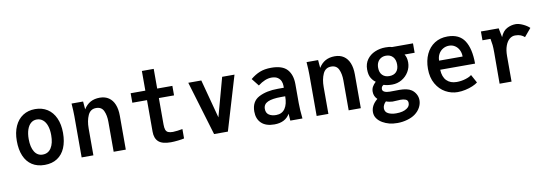

<svg xmlns="http://www.w3.org/2000/svg" viewBox="-66 -1236 5531 1931"><g transform="rotate(-10 2700.0 -270.0)"><path d="M64 -276Q64 -362.5 93 -426.8Q122 -491 175.2 -525.5Q228.5 -560 300 -560Q371.5 -560 424.8 -525.8Q478 -491.5 507 -427.2Q536 -363 536 -276Q536 -187.5 508.8 -123.2Q481.5 -59 428.5 -24.5Q375.5 10 300 10Q224.5 10 171.5 -24.2Q118.5 -58.5 91.2 -122.8Q64 -187 64 -276ZM415 -274Q415 -329 401 -369.8Q387 -410.5 360.5 -432.2Q334 -454 298 -454Q263.5 -454 238 -432.2Q212.5 -410.5 198.8 -369.8Q185 -329 185 -274Q185 -190.5 214.8 -143.2Q244.5 -96 298 -96Q354 -96 384.5 -143.2Q415 -190.5 415 -274Z M677.5 -422Q677.5 -450 676 -479.2Q674.5 -508.5 672.5 -536L671.5 -551H789.5L796.5 -470Q824.5 -515.5 865 -537.8Q905.5 -560 960.5 -560Q1014 -560 1051.8 -534.5Q1089.5 -509 1109 -461Q1128.5 -413 1128.5 -346V0H1004.5V-306Q1004.5 -372 983.2 -418Q962 -464 906.5 -464Q848 -464 822.8 -408.5Q797.5 -353 797.5 -274V0H677.5Z M1425 -131V-453H1275V-550H1425V-751H1546V-550H1701V-453H1546V-184Q1546 -148 1553.2 -128.5Q1560.5 -109 1577.8 -101Q1595 -93 1627 -93Q1644 -93 1675.2 -97Q1706.5 -101 1725 -105V-9Q1704 -3.5 1661.8 1.2Q1619.5 6 1588 6Q1501 6 1463 -28.2Q1425 -62.5 1425 -131Z M2171 0H2030L1864 -553H1997L2102 -158L2210 -553H2336Z M2467.5 -152Q2467.5 -255 2545.5 -296Q2623.5 -337 2740.5 -337H2801.5V-359Q2801.5 -381.5 2792.2 -404.2Q2783 -427 2759.5 -443Q2736 -459 2696.5 -459Q2631.5 -459 2558.5 -403L2498.5 -479Q2544.5 -517.5 2593.8 -537.2Q2643 -557 2710.5 -557Q2825 -557 2873.8 -502.5Q2922.5 -448 2922.5 -352V-158Q2922.5 -95 2932.5 0H2808.5Q2805 -30.5 2803.5 -71Q2757 10 2645.5 10Q2558.5 10 2513 -33.5Q2467.5 -77 2467.5 -152ZM2800.5 -250H2759.5Q2668.5 -250 2622.5 -229.2Q2576.5 -208.5 2576.5 -160Q2576.5 -118.5 2605.2 -99.2Q2634 -80 2678.5 -80Q2739 -80 2769.8 -125Q2800.5 -170 2800.5 -250Z M3077.5 -422Q3077.5 -450 3076 -479.2Q3074.5 -508.5 3072.5 -536L3071.5 -551H3189.5L3196.5 -470Q3224.5 -515.5 3265 -537.8Q3305.5 -560 3360.5 -560Q3414 -560 3451.8 -534.5Q3489.5 -509 3509 -461Q3528.5 -413 3528.5 -346V0H3404.5V-306Q3404.5 -372 3383.2 -418Q3362 -464 3306.5 -464Q3248 -464 3222.8 -408.5Q3197.5 -353 3197.5 -274V0H3077.5Z M4158.5 -551V-455H4055.5Q4077.5 -422.5 4077.5 -371Q4077.5 -320.5 4051.2 -276.2Q4025 -232 3980 -205.5Q3935 -179 3881.5 -179Q3830.5 -179 3794.5 -191.5Q3781.5 -184 3776 -174.8Q3770.5 -165.5 3770.5 -152Q3770.5 -132.5 3791.2 -122.8Q3812 -113 3845.5 -113L3903 -113.5Q3918 -114 3940.5 -114Q3982 -114 4012.5 -107.5Q4043 -101 4065.5 -86Q4091.5 -68 4107.5 -39.2Q4123.5 -10.5 4123.5 23Q4123.5 61 4103.8 97.2Q4084 133.5 4047.5 160Q4015 183.5 3966.5 197.2Q3918 211 3866.5 211Q3820.5 211 3784.2 201.5Q3748 192 3716.5 174Q3683 155 3662.2 126.2Q3641.5 97.5 3641.5 61Q3641.5 -8.5 3708.5 -63Q3674.5 -95 3674.5 -142Q3674.5 -169.5 3686.5 -191.5Q3698.5 -213.5 3722.5 -236Q3698.5 -251 3678.5 -283.5Q3658.5 -316 3658.5 -373Q3658.5 -431.5 3689 -473.8Q3719.5 -516 3769.8 -537.5Q3820 -559 3877.5 -559Q3897 -559 3913 -557.5Q3929 -556 3943.5 -551ZM3964.5 -370Q3964.5 -419.5 3938.8 -447.8Q3913 -476 3868.5 -476Q3840 -476 3817.8 -463.2Q3795.5 -450.5 3783 -426.8Q3770.5 -403 3770.5 -370Q3770.5 -321.5 3796.8 -294.8Q3823 -268 3867.5 -268Q3913 -268 3938.8 -294.5Q3964.5 -321 3964.5 -370ZM3789 -23.5Q3773.5 -9.5 3765 8Q3756.5 25.5 3756.5 42Q3756.5 79.5 3789.5 96.2Q3822.5 113 3870.5 113Q3942.5 113 3980.5 86Q3996.5 75.5 4004 62.2Q4011.5 49 4011.5 31Q4011.5 3.5 3988 -5.8Q3964.5 -15 3933.5 -14L3919.5 -13Q3876.5 -10 3854.5 -10Q3842.5 -10 3823.2 -13.8Q3804 -17.5 3789 -23.5Z M4262 -272Q4262 -356.5 4292.5 -421.8Q4323 -487 4379.2 -523Q4435.5 -559 4511 -559Q4631.5 -559 4684.8 -476.5Q4738 -394 4738 -242H4382Q4385 -168 4422.8 -130Q4460.5 -92 4525 -92Q4572 -92 4615.8 -105.5Q4659.5 -119 4678 -136L4724 -52Q4704.5 -36.5 4670.8 -22Q4637 -7.5 4596.2 1.2Q4555.5 10 4517 10Q4452.5 10 4394 -22.2Q4335.5 -54.5 4298.8 -118.2Q4262 -182 4262 -272ZM4627 -334Q4627 -371.5 4612 -401.2Q4597 -431 4570.5 -448Q4544 -465 4511 -465Q4477.5 -465 4449 -448.5Q4420.5 -432 4403.8 -402.2Q4387 -372.5 4387 -334Z M4946 0 4946.5 -175Q4947 -230.5 4947 -317Q4947 -370 4944 -395.8Q4941 -421.5 4934 -460H4852V-550H5033.5L5052 -457Q5075.5 -516.5 5118.5 -539.2Q5161.5 -562 5208 -562Q5240 -562 5281.2 -543Q5322.5 -524 5348 -499L5279 -417Q5262.5 -432.5 5239.8 -441.8Q5217 -451 5183 -451Q5151.5 -451 5125.2 -429Q5099 -407 5083.5 -364.2Q5068 -321.5 5068 -261V0Z"/></g></svg>

Font: JuliaMono Latin
Style: Bold
Weight: 700
Monospace: yes
Designer: cormullion
Foundry: corm
Version: Version 0.038; ttfautohint (v1.8)